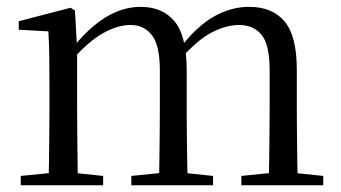

<svg xmlns="http://www.w3.org/2000/svg" viewBox="-20 -551 1014 571"><path d="M41.7 0V-27.8L150.4 -38.6H182.8L286.7 -27.8V0ZM123.9 0Q125.1 -24.4 125.6 -65.3Q126.1 -106.3 126.6 -150.7Q127.1 -195.1 127.1 -228.5V-290.4Q127.1 -341 126.6 -380.9Q126.1 -420.7 123.9 -457.7L35.8 -462.6V-487.9L189.9 -528L202.9 -519.8L209.3 -406.1V-403.1V-228.5Q209.3 -195.1 209.8 -150.7Q210.3 -106.3 210.8 -65.3Q211.3 -24.4 212.3 0ZM370.5 0V-27.8L477.6 -38.6H511L613.6 -27.8V0ZM452.2 0Q453.4 -24.4 453.9 -64.8Q454.4 -105.3 454.9 -149.7Q455.4 -194.1 455.4 -228.5V-342.2Q455.4 -416 431.8 -446.4Q408.2 -476.7 368.3 -476.7Q330.5 -476.7 287.1 -452.8Q243.8 -428.8 192.4 -370.6L183.1 -406H194.2Q242.5 -467.6 293.4 -499.1Q344.2 -530.6 398.6 -530.6Q463.7 -530.6 499.5 -487.1Q535.2 -443.5 535.2 -342.4V-228.5Q535.2 -194.1 535.7 -149.7Q536.2 -105.3 536.8 -64.8Q537.4 -24.4 538.4 0ZM697.8 0V-27.8L803.7 -38.6H836.9L941.3 -27.8V0ZM778.2 0Q779.9 -24.4 780.4 -64.8Q780.9 -105.3 781.4 -149.7Q781.9 -194.1 781.9 -228.5V-342.2Q781.9 -418.5 757.8 -447.6Q733.7 -476.7 690.6 -476.7Q653.6 -476.7 610.8 -455.1Q568 -433.4 517.9 -376.5L507.4 -412.6H518.8Q566.7 -474 617 -502.3Q667.2 -530.6 721.1 -530.6Q790.1 -530.6 826.4 -487.2Q862.7 -443.9 862.7 -343.5V-228.5Q862.7 -194.1 863.2 -149.7Q863.7 -105.3 864.2 -64.8Q864.7 -24.4 865.7 0Z"/></svg>

Font: Noto Serif SC ExtraLight
Style: Regular
Weight: 200
Designer: Ryoko NISHIZUKA 西塚涼子 (kana & ideographs); Frank Grießhammer (Latin, Greek & Cyrillic); Wenlong ZHANG 张文龙 (bopomofo); San
Foundry: Adobe
Version: Version 2.002-H1;hotconv 1.1.0;makeotfexe 2.6.0